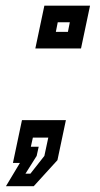

<svg xmlns="http://www.w3.org/2000/svg" viewBox="-46 -560 344 660"><path d="M-25.5 80 22.5 0H-1.5L29.5 -147H180.5L151.5 -9.5L70 80ZM41.5 37H58.5L106.5 -24L120 -87H67L60 -55.5H87L80 -24ZM75.5 -393.5 106.5 -540.5H263.5L232.5 -393.5ZM146 -450.5H187.5L194 -483.5H152.5Z"/></svg>

Font: Tourney Expanded SemiBold
Style: Italic
Weight: 600
Width: 7
Italic angle: -12°
Designer: Tyler Finck
Foundry: Etcetera Type Co
Version: Version 1.010; ttfautohint (v1.8.3)